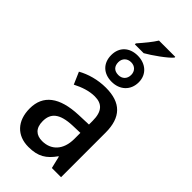

<svg xmlns="http://www.w3.org/2000/svg" viewBox="-294 -1029 1109 1109"><g transform="rotate(45 260.5 -474.0)"><path d="M424 -952V-958H291C272 -927 242 -891 208 -852V-844H280C321 -867 402 -924 424 -952ZM266 -810C199 -810 155 -769 155 -704C155 -637 199 -596 266 -596C331 -596 379 -638 379 -705C379 -770 330 -810 266 -810ZM266 -756C297 -756 318 -735 318 -704C318 -671 296 -651 266 -651C231 -651 213 -671 213 -704C213 -735 235 -756 266 -756ZM267 -549C201 -549 139 -531 91 -504L123 -430C166 -452 211 -468 257 -468C316 -468 348 -437 348 -359V-329L266 -326C116 -320 40 -262 40 -153C40 -51 99 10 192 10C271 10 312 -17 353 -75H356L374 0H449V-364C449 -488 390 -549 267 -549ZM285 -258 347 -260V-211C347 -119 296 -70 224 -70C176 -70 145 -96 145 -154C145 -218 182 -254 285 -258Z"/></g></svg>

Font: Noto Sans SemiCondensed Medium
Style: Regular
Weight: 500
Width: 4
Designer: Monotype Design Team
Foundry: Monotype Imaging Inc.
Version: Version 2.013